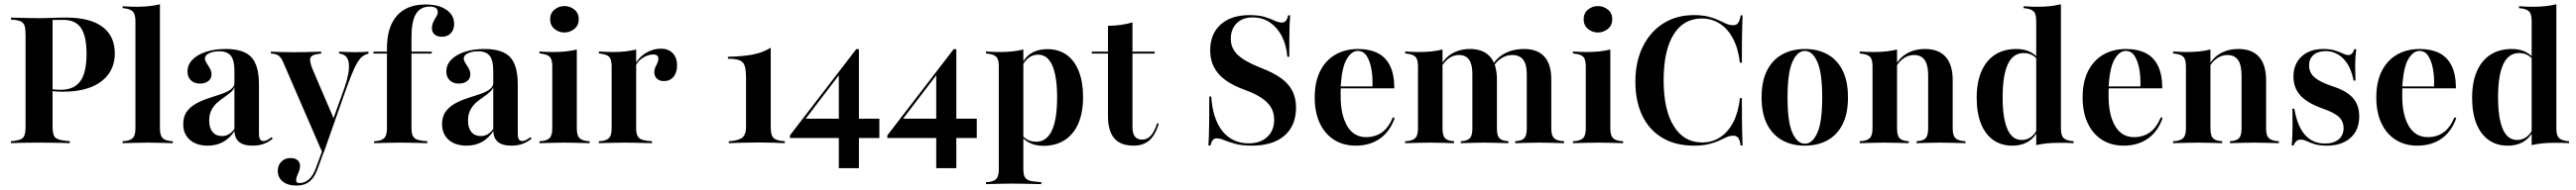

<svg xmlns="http://www.w3.org/2000/svg" viewBox="-20 -651 11688 864"><path d="M96 -201.6V-492.7Q96 -518.5 91.9 -532.3Q87.9 -546 77.4 -552Q66.9 -558.1 46 -560.5L29.8 -562.1V-571Q42.7 -571 62.5 -570.2Q82.3 -569.4 107.3 -569Q132.3 -568.5 159.7 -568.5Q191.9 -568.5 218.1 -569.8Q244.4 -571 259.7 -571H281.5Q388.7 -571 444.8 -529Q500.8 -487.1 500.8 -408.1Q500.8 -354 472.6 -314.5Q444.4 -275 391.5 -254.4Q338.7 -233.9 264.5 -233.9Q247.6 -233.9 233.1 -235.1Q218.5 -236.3 205.6 -238.3Q192.7 -240.3 181.5 -243.5V-252.4Q197.6 -247.6 215.3 -245.2Q233.1 -242.7 254.8 -242.7Q316.1 -242.7 344.4 -281.9Q372.6 -321 372.6 -405.6Q372.6 -486.3 347.6 -523.4Q322.6 -560.5 268.5 -560.5H218.5V-201.6ZM146 -2.4Q121.8 -2.4 99.6 -2Q77.4 -1.6 59.7 -1.2Q41.9 -0.8 29.8 0V-8.9L45.2 -10.5Q66.9 -13.7 77.4 -19.4Q87.9 -25 91.9 -38.7Q96 -52.4 96 -78.2V-201.6H218.5V-78.2Q218.5 -40.3 228.6 -27.8Q238.7 -15.3 273.4 -11.3L296.8 -8.9V0Q283.1 -0.8 262.9 -1.2Q242.7 -1.6 218.1 -2Q193.5 -2.4 166.1 -2.4H157.3Z M650 -2.4Q623.4 -2.4 597.6 -1.6Q571.8 -0.8 536.3 0V-8.9L548.4 -9.7Q574.2 -12.9 584.3 -25.4Q594.4 -37.9 594.4 -67.7V-208.1H705.6V-67.7Q705.6 -37.9 715.7 -25.4Q725.8 -12.9 751.6 -9.7L763.7 -8.9V0Q729 -0.8 703.2 -1.6Q677.4 -2.4 650 -2.4ZM594.4 -208.1V-554.8Q594.4 -584.7 584.3 -596.8Q574.2 -608.9 546.8 -612.9L536.3 -613.7V-622.6Q557.3 -621 572.6 -620.6Q587.9 -620.2 602.4 -620.2Q630.6 -620.2 656.5 -623Q682.3 -625.8 705.6 -631.5V-622.6V-208.1Z M1043.5 -208.1V-329.8Q1043.5 -376.6 1027.4 -397.2Q1011.3 -417.7 975 -417.7Q946.8 -417.7 928.2 -408.5Q909.7 -399.2 909.7 -385.5Q909.7 -375.8 917.3 -364.1Q925 -352.4 932.3 -339.9Q939.5 -327.4 939.5 -312.1Q939.5 -293.5 925 -282.3Q910.5 -271 887.1 -271Q861.3 -271 846 -285.9Q830.6 -300.8 830.6 -325.8Q830.6 -356.5 852.8 -379.4Q875 -402.4 914.1 -415.3Q953.2 -428.2 1004 -428.2Q1085.5 -428.2 1120.2 -391.1Q1154.8 -354 1154.8 -266.9V-208.1ZM922.6 11.3Q871 11.3 841.1 -15.3Q811.3 -41.9 811.3 -86.3Q811.3 -121.8 828.2 -144.4Q845.2 -166.9 871.4 -181Q897.6 -195.2 927.4 -204.8Q957.3 -214.5 983.9 -223.4Q1010.5 -232.3 1027.4 -244.8Q1044.4 -257.3 1044.4 -277.4L1045.2 -260.5Q1041.9 -245.2 1029 -233.5Q1016.1 -221.8 999.6 -210.5Q983.1 -199.2 966.9 -185.5Q950.8 -171.8 939.9 -151.6Q929 -131.5 929 -102.4Q929 -69.4 944.4 -50.8Q959.7 -32.3 987.1 -32.3Q1004.8 -32.3 1019.8 -41.5Q1034.7 -50.8 1046.8 -69.4V-59.7Q1025 -24.2 994 -6.5Q962.9 11.3 922.6 11.3ZM1154.8 -44.4Q1154.8 -25.8 1159.7 -17.7Q1164.5 -9.7 1175 -9.7Q1184.7 -9.7 1194.4 -15.3Q1204 -21 1212.9 -27.4L1216.9 -20.2Q1199.2 -5.6 1177.4 2.8Q1155.6 11.3 1125.8 11.3Q1083.9 11.3 1063.7 -6.5Q1043.5 -24.2 1043.5 -59.7V-208.1H1154.8Z M1442.7 43.5 1267.7 -361.3Q1261.3 -377.4 1254.8 -386.7Q1248.4 -396 1240.3 -400.4Q1232.3 -404.8 1220.2 -406.5L1208.9 -407.3V-416.1Q1227.4 -415.3 1252.4 -414.5Q1277.4 -413.7 1305.6 -413.7H1304H1311.3Q1338.7 -413.7 1362.9 -414.1Q1387.1 -414.5 1405.6 -415.3Q1424.2 -416.1 1437.1 -416.1V-407.3L1423.4 -405.6Q1395.2 -402.4 1388.7 -389.1Q1382.3 -375.8 1397.6 -337.1L1496 -107.3L1487.9 -99.2L1539.5 -242.7Q1558.1 -295.2 1562.1 -330.2Q1566.1 -365.3 1556.5 -384.3Q1546.8 -403.2 1524.2 -406.5L1518.5 -407.3V-416.1Q1539.5 -415.3 1557.3 -414.5Q1575 -413.7 1591.1 -413.7Q1609.7 -413.7 1623.8 -414.5Q1637.9 -415.3 1651.6 -416.1V-407.3L1644.4 -404.8Q1628.2 -400 1614.9 -385.5Q1601.6 -371 1587.1 -339.5Q1572.6 -308.1 1551.6 -250L1448.4 43.5ZM1324.2 192.7Q1285.5 192.7 1262.9 174.6Q1240.3 156.5 1240.3 126.6Q1240.3 100 1256.5 83.9Q1272.6 67.7 1298.4 67.7Q1318.5 67.7 1329.8 77.4Q1341.1 87.1 1341.1 103.2Q1341.1 116.1 1336.7 127.4Q1332.3 138.7 1327.8 148.8Q1323.4 158.9 1323.4 168.5Q1323.4 181.5 1338.7 181.5Q1362.1 181.5 1381 164.9Q1400 148.4 1412.9 113.7L1446 23.4L1454 26.6L1421.8 114.5Q1412.1 141.9 1398.8 159.3Q1385.5 176.6 1367.3 184.7Q1349.2 192.7 1324.2 192.7Z M1674.2 -407.3V-416.1H1938.7V-407.3ZM1791.1 -2.4Q1764.5 -2.4 1738.7 -1.6Q1712.9 -0.8 1677.4 0V-8.9L1689.5 -9.7Q1715.3 -12.9 1725.4 -25.4Q1735.5 -37.9 1735.5 -67.7V-208.1H1846.8V-67.7Q1846.8 -47.6 1851.6 -35.9Q1856.5 -24.2 1867.3 -18.5Q1878.2 -12.9 1898.4 -10.5L1918.5 -8.9V0Q1893.5 -0.8 1871.8 -1.2Q1850 -1.6 1830.6 -2Q1811.3 -2.4 1791.1 -2.4ZM1735.5 -208.1V-430.6Q1735.5 -528.2 1780.6 -579.4Q1825.8 -630.6 1910.5 -630.6Q1970.2 -630.6 2005.2 -606.5Q2040.3 -582.3 2040.3 -541.9Q2040.3 -516.1 2025.4 -500Q2010.5 -483.9 1983.9 -483.9Q1963.7 -483.9 1951.6 -494.4Q1939.5 -504.8 1939.5 -522.6Q1939.5 -537.9 1946 -551.2Q1952.4 -564.5 1959.3 -575.4Q1966.1 -586.3 1966.1 -596Q1966.1 -621 1929.8 -621Q1887.1 -621 1866.9 -587.5Q1846.8 -554 1846.8 -483.1V-208.1Z M2217.7 -208.1V-329.8Q2217.7 -376.6 2201.6 -397.2Q2185.5 -417.7 2149.2 -417.7Q2121 -417.7 2102.4 -408.5Q2083.9 -399.2 2083.9 -385.5Q2083.9 -375.8 2091.5 -364.1Q2099.2 -352.4 2106.5 -339.9Q2113.7 -327.4 2113.7 -312.1Q2113.7 -293.5 2099.2 -282.3Q2084.7 -271 2061.3 -271Q2035.5 -271 2020.2 -285.9Q2004.8 -300.8 2004.8 -325.8Q2004.8 -356.5 2027 -379.4Q2049.2 -402.4 2088.3 -415.3Q2127.4 -428.2 2178.2 -428.2Q2259.7 -428.2 2294.4 -391.1Q2329 -354 2329 -266.9V-208.1ZM2096.8 11.3Q2045.2 11.3 2015.3 -15.3Q1985.5 -41.9 1985.5 -86.3Q1985.5 -121.8 2002.4 -144.4Q2019.4 -166.9 2045.6 -181Q2071.8 -195.2 2101.6 -204.8Q2131.5 -214.5 2158.1 -223.4Q2184.7 -232.3 2201.6 -244.8Q2218.5 -257.3 2218.5 -277.4L2219.4 -260.5Q2216.1 -245.2 2203.2 -233.5Q2190.3 -221.8 2173.8 -210.5Q2157.3 -199.2 2141.1 -185.5Q2125 -171.8 2114.1 -151.6Q2103.2 -131.5 2103.2 -102.4Q2103.2 -69.4 2118.5 -50.8Q2133.9 -32.3 2161.3 -32.3Q2179 -32.3 2194 -41.5Q2208.9 -50.8 2221 -69.4V-59.7Q2199.2 -24.2 2168.1 -6.5Q2137.1 11.3 2096.8 11.3ZM2329 -44.4Q2329 -25.8 2333.9 -17.7Q2338.7 -9.7 2349.2 -9.7Q2358.9 -9.7 2368.5 -15.3Q2378.2 -21 2387.1 -27.4L2391.1 -20.2Q2373.4 -5.6 2351.6 2.8Q2329.8 11.3 2300 11.3Q2258.1 11.3 2237.9 -6.5Q2217.7 -24.2 2217.7 -59.7V-208.1H2329Z M2485.5 -208.1V-349.2Q2485.5 -379 2475.4 -391.1Q2465.3 -403.2 2437.9 -406.5L2427.4 -408.1V-416.9Q2448.4 -415.3 2463.7 -414.9Q2479 -414.5 2493.5 -414.5Q2521.8 -414.5 2547.6 -417.3Q2573.4 -420.2 2596.8 -425.8V-416.9V-208.1ZM2541.1 -2.4Q2514.5 -2.4 2488.7 -1.6Q2462.9 -0.8 2427.4 0V-8.9L2439.5 -9.7Q2465.3 -12.9 2475.4 -25.4Q2485.5 -37.9 2485.5 -67.7V-208.1H2596.8V-67.7Q2596.8 -37.9 2606.9 -25.4Q2616.9 -12.9 2642.7 -9.7L2654.8 -8.9V0Q2620.2 -0.8 2594.4 -1.6Q2568.5 -2.4 2541.1 -2.4ZM2540.3 -503.2Q2515.3 -503.2 2495.6 -519.4Q2475.8 -535.5 2475.8 -563.7Q2475.8 -591.1 2495.6 -607.3Q2515.3 -623.4 2540.3 -623.4Q2566.1 -623.4 2585.9 -607.3Q2605.6 -591.1 2605.6 -563.7Q2605.6 -535.5 2585.5 -519.4Q2565.3 -503.2 2540.3 -503.2Z M2810.5 -2.4Q2783.9 -2.4 2758.1 -1.6Q2732.3 -0.8 2696.8 0V-8.9L2708.9 -9.7Q2734.7 -12.9 2744.8 -25.4Q2754.8 -37.9 2754.8 -67.7V-208.1H2866.1V-67.7Q2866.1 -47.6 2871 -35.9Q2875.8 -24.2 2886.7 -18.5Q2897.6 -12.9 2917.7 -10.5L2937.9 -8.9V0Q2912.1 -0.8 2890.7 -1.2Q2869.4 -1.6 2850.4 -2Q2831.5 -2.4 2810.5 -2.4ZM2754.8 -208.1V-349.2Q2754.8 -379 2744.8 -391.1Q2734.7 -403.2 2707.3 -406.5L2696.8 -408.1V-416.9Q2717.7 -415.3 2733.1 -414.9Q2748.4 -414.5 2762.9 -414.5Q2791.1 -414.5 2816.9 -417.3Q2842.7 -420.2 2866.1 -425.8V-416.9V-208.1ZM2991.9 -282.3Q2971.8 -282.3 2960.1 -293.5Q2948.4 -304.8 2948.4 -322.6Q2948.4 -334.7 2952.8 -344.8Q2957.3 -354.8 2962.1 -364.1Q2966.9 -373.4 2966.9 -383.9Q2966.9 -403.2 2943.5 -403.2Q2929 -403.2 2913.7 -397.2Q2898.4 -391.1 2885.5 -380.2Q2872.6 -369.4 2865.3 -354.8L2864.5 -364.5Q2882.3 -394.4 2913.7 -412.1Q2945.2 -429.8 2977.4 -429.8Q3012.1 -429.8 3031.9 -409.3Q3051.6 -388.7 3051.6 -353.2Q3051.6 -321 3035.5 -301.6Q3019.4 -282.3 2991.9 -282.3Z M3286.3 0V-8.9Q3324.2 -10.5 3344.4 -23Q3364.5 -35.5 3364.5 -74.2V-296Q3364.5 -335.5 3357.7 -353.6Q3350.8 -371.8 3332.7 -377.8Q3314.5 -383.9 3282.3 -383.9V-392.7Q3351.6 -394.4 3396.4 -403.2Q3441.1 -412.1 3476.6 -433.9V-70.2Q3476.6 -34.7 3490.7 -22.6Q3504.8 -10.5 3540.3 -8.9V0Q3523.4 -0.8 3491.1 -2Q3458.9 -3.2 3424.2 -3.2Q3383.9 -3.2 3345.6 -2Q3307.3 -0.8 3286.3 0Z M3563.7 -23.4V-35.5L3864.5 -427.4L3868.5 -417.7L3631.5 -106.5L3629.8 -111.3H3969.4V-23.4ZM3785.5 113.7V-316.1L3864.5 -427.4H3876.6V113.7Z M4005.6 -23.4V-35.5L4306.5 -427.4L4310.5 -417.7L4073.4 -106.5L4071.8 -111.3H4411.3V-23.4ZM4227.4 113.7V-316.1L4306.5 -427.4H4318.5V113.7Z M4566.9 183.9Q4540.3 183.9 4514.5 184.7Q4488.7 185.5 4453.2 186.3V177.4L4465.3 176.6Q4491.1 173.4 4501.2 160.9Q4511.3 148.4 4511.3 118.5V-208.1H4622.6V118.5Q4622.6 138.7 4627.4 150.4Q4632.3 162.1 4644.4 167.7Q4656.5 173.4 4677.4 175L4704 177.4V186.3Q4676.6 185.5 4653.6 185.1Q4630.6 184.7 4609.7 184.3Q4588.7 183.9 4566.9 183.9ZM4732.3 -427.4Q4783.1 -427.4 4819 -401.6Q4854.8 -375.8 4874.2 -327Q4893.5 -278.2 4893.5 -209.7Q4893.5 -139.5 4872.2 -89.9Q4850.8 -40.3 4810.5 -14.1Q4770.2 12.1 4713.7 12.1Q4674.2 12.1 4647.6 -3.2Q4621 -18.5 4611.3 -36.3L4613.7 -42.7Q4621 -28.2 4638.7 -17.3Q4656.5 -6.5 4680.6 -6.5Q4728.2 -6.5 4752 -57.3Q4775.8 -108.1 4775.8 -208.1Q4775.8 -302.4 4754.4 -352.4Q4733.1 -402.4 4689.5 -402.4Q4664.5 -402.4 4645.2 -387.1Q4625.8 -371.8 4613.7 -341.9L4611.3 -347.6Q4624.2 -385.5 4654.8 -406.5Q4685.5 -427.4 4732.3 -427.4ZM4511.3 -208.1V-349.2Q4511.3 -379 4501.2 -391.1Q4491.1 -403.2 4463.7 -406.5L4453.2 -408.1V-416.9Q4474.2 -415.3 4489.5 -414.9Q4504.8 -414.5 4519.4 -414.5Q4547.6 -414.5 4573.4 -417.3Q4599.2 -420.2 4622.6 -425.8V-416.9V-208.1Z M5122.6 11.3Q5063.7 11.3 5035.1 -22.2Q5006.5 -55.6 5006.5 -123.4V-208.1H5117.7V-71.8Q5117.7 -44.4 5128.6 -30.2Q5139.5 -16.1 5162.1 -16.1Q5185.5 -16.1 5202 -35.5Q5218.5 -54.8 5229.8 -91.1L5237.1 -87.9Q5221 -36.3 5194 -12.5Q5166.9 11.3 5122.6 11.3ZM5006.5 -208.1V-533.9Q5038.7 -533.9 5066.1 -537.9Q5093.5 -541.9 5117.7 -549.2V-208.1ZM4933.1 -407.3V-416.1H5218.5V-407.3Z M5659.7 11.3Q5613.7 11.3 5583.5 2.8Q5553.2 -5.6 5533.9 -13.7Q5514.5 -21.8 5500 -21.8Q5488.7 -21.8 5481.9 -13.7Q5475 -5.6 5471.8 10.5H5462.1Q5463.7 -9.7 5464.5 -36.7Q5465.3 -63.7 5465.7 -106Q5466.1 -148.4 5466.1 -212.1H5475Q5481.5 -110.5 5525.8 -54.8Q5570.2 0.8 5645.2 0.8Q5697.6 0.8 5729 -28.2Q5760.5 -57.3 5760.5 -106.5Q5760.5 -137.1 5746.8 -161.3Q5733.1 -185.5 5704 -205.2Q5675 -225 5628.2 -241.9Q5574.2 -261.3 5539.1 -287.1Q5504 -312.9 5487.1 -346.4Q5470.2 -379.8 5470.2 -421.8Q5470.2 -496.8 5517.7 -539.5Q5565.3 -582.3 5648.4 -582.3Q5691.1 -582.3 5718.1 -573.8Q5745.2 -565.3 5762.9 -556.9Q5780.6 -548.4 5795.2 -548.4Q5807.3 -548.4 5813.7 -556.5Q5820.2 -564.5 5824.2 -581.5H5833.1Q5831.5 -562.9 5830.6 -540.3Q5829.8 -517.7 5829.4 -483.1Q5829 -448.4 5829 -392.7H5820.2Q5816.1 -446.8 5795.2 -486.7Q5774.2 -526.6 5740.7 -549.2Q5707.3 -571.8 5663.7 -571.8Q5616.9 -571.8 5590.3 -545.2Q5563.7 -518.5 5563.7 -474.2Q5563.7 -446 5577.4 -423.4Q5591.1 -400.8 5621 -381.5Q5650.8 -362.1 5701.6 -341.9Q5758.1 -320.2 5792.7 -294.8Q5827.4 -269.4 5843.5 -236.7Q5859.7 -204 5859.7 -162.1Q5859.7 -79.8 5807.3 -34.3Q5754.8 11.3 5659.7 11.3Z M6130.6 11.3Q6074.2 11.3 6032.3 -15.3Q5990.3 -41.9 5967.3 -91.1Q5944.4 -140.3 5944.4 -208.1Q5944.4 -279 5969.4 -328.2Q5994.4 -377.4 6038.7 -402.8Q6083.1 -428.2 6141.1 -428.2Q6192.7 -428.2 6229.4 -410.1Q6266.1 -391.9 6285.9 -352.4Q6305.6 -312.9 6305.6 -249.2H6024.2L6023.4 -258.1H6206.5Q6208.1 -302.4 6201.2 -338.7Q6194.4 -375 6179.8 -397.2Q6165.3 -419.4 6139.5 -419.4Q6112.1 -419.4 6089.9 -382.7Q6067.7 -346 6062.1 -256.5L6062.9 -254.8Q6062.1 -245.2 6062.1 -234.7Q6062.1 -224.2 6062.1 -213.7Q6062.1 -128.2 6091.9 -77.8Q6121.8 -27.4 6177.4 -27.4Q6219.4 -27.4 6249.6 -49.2Q6279.8 -71 6299.2 -117.7L6307.3 -114.5Q6286.3 -53.2 6240.7 -21Q6195.2 11.3 6130.6 11.3Z M6468.5 -2.4Q6441.9 -2.4 6416.1 -1.6Q6390.3 -0.8 6354.8 0V-8.9L6366.9 -9.7Q6392.7 -12.9 6402.8 -25.4Q6412.9 -37.9 6412.9 -67.7V-208.1H6524.2V-67.7Q6524.2 -37.1 6533.9 -24.6Q6543.5 -12.1 6568.5 -9.7L6576.6 -8.9V0Q6542.7 -0.8 6518.5 -1.6Q6494.4 -2.4 6468.5 -2.4ZM6412.9 -208.1V-349.2Q6412.9 -379 6402.8 -391.1Q6392.7 -403.2 6365.3 -406.5L6354.8 -408.1V-416.9Q6375.8 -415.3 6391.1 -414.9Q6406.5 -414.5 6421 -414.5Q6449.2 -414.5 6475 -417.3Q6500.8 -420.2 6524.2 -425.8V-416.9V-208.1ZM6659.7 -208.1V-314.5Q6659.7 -358.1 6644.8 -379.4Q6629.8 -400.8 6599.2 -400.8Q6567.7 -400.8 6542.7 -377.4Q6517.7 -354 6499.2 -306.5L6496.8 -309.7Q6517.7 -371.8 6556 -400Q6594.4 -428.2 6649.2 -428.2Q6708.9 -428.2 6739.9 -393.1Q6771 -358.1 6771 -290.3V-208.1ZM6715.3 -2.4Q6690.3 -2.4 6665.7 -1.6Q6641.1 -0.8 6607.3 0V-8.9L6616.1 -9.7Q6640.3 -12.1 6650 -24.6Q6659.7 -37.1 6659.7 -67.7V-208.1H6771V-67.7Q6771 -37.1 6780.6 -24.6Q6790.3 -12.1 6815.3 -9.7L6823.4 -8.9V0Q6789.5 -0.8 6765.3 -1.6Q6741.1 -2.4 6715.3 -2.4ZM6906.5 -208.1V-313.7Q6906.5 -358.1 6890.3 -379.4Q6874.2 -400.8 6839.5 -400.8Q6808.9 -400.8 6782.7 -380.2Q6756.5 -359.7 6736.3 -312.1L6733.1 -318.5Q6754 -375 6795.6 -401.6Q6837.1 -428.2 6894.4 -428.2Q6955.6 -428.2 6986.7 -393.1Q7017.7 -358.1 7017.7 -290.3V-208.1ZM6962.1 -2.4Q6937.1 -2.4 6912.5 -1.6Q6887.9 -0.8 6854 0V-8.9L6862.1 -9.7Q6887.1 -12.1 6896.8 -24.6Q6906.5 -37.1 6906.5 -67.7V-208.1H7017.7V-67.7Q7017.7 -37.9 7027.8 -25.4Q7037.9 -12.9 7063.7 -9.7L7075.8 -8.9V0Q7040.3 -0.8 7014.5 -1.6Q6988.7 -2.4 6962.1 -2.4Z M7174.2 -208.1V-349.2Q7174.2 -379 7164.1 -391.1Q7154 -403.2 7126.6 -406.5L7116.1 -408.1V-416.9Q7137.1 -415.3 7152.4 -414.9Q7167.7 -414.5 7182.3 -414.5Q7210.5 -414.5 7236.3 -417.3Q7262.1 -420.2 7285.5 -425.8V-416.9V-208.1ZM7229.8 -2.4Q7203.2 -2.4 7177.4 -1.6Q7151.6 -0.8 7116.1 0V-8.9L7128.2 -9.7Q7154 -12.9 7164.1 -25.4Q7174.2 -37.9 7174.2 -67.7V-208.1H7285.5V-67.7Q7285.5 -37.9 7295.6 -25.4Q7305.6 -12.9 7331.5 -9.7L7343.5 -8.9V0Q7308.9 -0.8 7283.1 -1.6Q7257.3 -2.4 7229.8 -2.4ZM7229 -503.2Q7204 -503.2 7184.3 -519.4Q7164.5 -535.5 7164.5 -563.7Q7164.5 -591.1 7184.3 -607.3Q7204 -623.4 7229 -623.4Q7254.8 -623.4 7274.6 -607.3Q7294.4 -591.1 7294.4 -563.7Q7294.4 -535.5 7274.2 -519.4Q7254 -503.2 7229 -503.2Z M7665.3 11.3Q7580.6 11.3 7521 -24.6Q7461.3 -60.5 7430.2 -125.8Q7399.2 -191.1 7399.2 -279.8Q7399.2 -370.2 7432.7 -438.3Q7466.1 -506.5 7525.8 -544.4Q7585.5 -582.3 7664.5 -582.3Q7703.2 -582.3 7730.2 -575.4Q7757.3 -568.5 7776.6 -559.3Q7796 -550 7811.3 -543.1Q7826.6 -536.3 7843.5 -536.3Q7857.3 -536.3 7865.3 -546.8Q7873.4 -557.3 7876.6 -581.5H7885.5Q7884.7 -559.7 7883.9 -532.7Q7883.1 -505.6 7882.7 -466.1Q7882.3 -426.6 7882.3 -366.1H7873.4Q7866.1 -429.8 7842.3 -475Q7818.5 -520.2 7782.3 -543.5Q7746 -566.9 7700.8 -566.9Q7617.7 -566.9 7572.6 -494Q7527.4 -421 7527.4 -286.3Q7527.4 -151.6 7573.4 -77.4Q7619.4 -3.2 7702.4 -3.2Q7748.4 -3.2 7784.7 -27.4Q7821 -51.6 7844 -96.8Q7866.9 -141.9 7873.4 -204.8H7882.3Q7882.3 -146.8 7882.7 -106.9Q7883.1 -66.9 7883.9 -39.5Q7884.7 -12.1 7885.5 10.5H7876.6Q7873.4 -14.5 7865.7 -24.2Q7858.1 -33.9 7843.5 -33.9Q7827.4 -33.9 7812.5 -27Q7797.6 -20.2 7778.6 -11.3Q7759.7 -2.4 7732.3 4.4Q7704.8 11.3 7665.3 11.3Z M8167.7 11.3Q8110.5 11.3 8066.5 -12.5Q8022.6 -36.3 7997.2 -84.7Q7971.8 -133.1 7971.8 -208.1Q7971.8 -283.1 7997.2 -331.9Q8022.6 -380.6 8066.9 -404.4Q8111.3 -428.2 8168.5 -428.2Q8225.8 -428.2 8269.8 -404.4Q8313.7 -380.6 8338.7 -331.9Q8363.7 -283.1 8363.7 -208.1Q8363.7 -133.1 8338.7 -84.7Q8313.7 -36.3 8269.8 -12.5Q8225.8 11.3 8167.7 11.3ZM8168.5 2.4Q8202.4 2.4 8224.6 -46.8Q8246.8 -96 8246.8 -208.1Q8246.8 -320.2 8224.6 -369.8Q8202.4 -419.4 8168.5 -419.4Q8133.9 -419.4 8111.7 -369.8Q8089.5 -320.2 8089.5 -208.1Q8089.5 -96 8111.7 -46.8Q8133.9 2.4 8168.5 2.4Z M8530.6 -2.4Q8504 -2.4 8478.2 -1.6Q8452.4 -0.8 8416.9 0V-8.9L8429 -9.7Q8454.8 -12.9 8464.9 -25.4Q8475 -37.9 8475 -67.7V-208.1H8586.3V-67.7Q8586.3 -37.1 8596 -24.6Q8605.6 -12.1 8630.6 -9.7L8639.5 -8.9V0Q8605.6 -0.8 8581 -1.6Q8556.5 -2.4 8530.6 -2.4ZM8475 -208.1V-349.2Q8475 -379 8464.9 -391.1Q8454.8 -403.2 8427.4 -406.5L8416.9 -408.1V-416.9Q8437.9 -415.3 8453.2 -414.9Q8468.5 -414.5 8483.1 -414.5Q8511.3 -414.5 8537.1 -417.3Q8562.9 -420.2 8586.3 -425.8V-416.9V-208.1ZM8727.4 -208.1V-308.9Q8727.4 -354.8 8711.7 -377.8Q8696 -400.8 8663.7 -400.8Q8632.3 -400.8 8606.5 -378.2Q8580.6 -355.6 8562.1 -307.3L8559.7 -310.5Q8580.6 -372.6 8619.4 -400.4Q8658.1 -428.2 8713.7 -428.2Q8775 -428.2 8806.9 -392.3Q8838.7 -356.5 8838.7 -287.1V-208.1ZM8783.1 -2.4Q8758.1 -2.4 8733.5 -1.6Q8708.9 -0.8 8675 0V-8.9L8683.1 -9.7Q8708.1 -12.1 8717.7 -24.6Q8727.4 -37.1 8727.4 -67.7V-208.1H8838.7V-67.7Q8838.7 -37.9 8848.8 -25.4Q8858.9 -12.9 8884.7 -9.7L8896.8 -8.9V0Q8861.3 -0.8 8835.5 -1.6Q8809.7 -2.4 8783.1 -2.4Z M9108.9 11.3Q9058.9 11.3 9022.6 -14.5Q8986.3 -40.3 8966.9 -89.1Q8947.6 -137.9 8947.6 -206.5Q8947.6 -276.6 8969 -326.2Q8990.3 -375.8 9030.6 -402Q9071 -428.2 9127.4 -428.2Q9166.9 -428.2 9193.5 -413.3Q9220.2 -398.4 9229.8 -379.8L9227.4 -373.4Q9220.2 -387.9 9202.4 -398.8Q9184.7 -409.7 9160.5 -409.7Q9112.9 -409.7 9089.1 -359.3Q9065.3 -308.9 9065.3 -208.1Q9065.3 -114.5 9086.7 -64.5Q9108.1 -14.5 9151.6 -14.5Q9176.6 -14.5 9196 -29.4Q9215.3 -44.4 9227.4 -74.2L9229.8 -68.5Q9216.9 -31.5 9185.9 -10.1Q9154.8 11.3 9108.9 11.3ZM9217.7 0V-208.1H9329.8V-67.7Q9329.8 -37.9 9339.5 -25.8Q9349.2 -13.7 9377.4 -9.7L9387.1 -8.9V0Q9366.1 -1.6 9351.6 -1.6Q9337.1 -1.6 9321.8 -1.6Q9292.7 -1.6 9267.3 0.8Q9241.9 3.2 9217.7 8.9ZM9217.7 -208.1V-554.8Q9217.7 -584.7 9208.1 -596.8Q9198.4 -608.9 9171 -612.9L9160.5 -613.7V-622.6Q9181.5 -621 9196.4 -620.6Q9211.3 -620.2 9225.8 -620.2Q9254.8 -620.2 9280.2 -623Q9305.6 -625.8 9329.8 -631.5V-622.6V-208.1Z M9614.5 11.3Q9558.1 11.3 9516.1 -15.3Q9474.2 -41.9 9451.2 -91.1Q9428.2 -140.3 9428.2 -208.1Q9428.2 -279 9453.2 -328.2Q9478.2 -377.4 9522.6 -402.8Q9566.9 -428.2 9625 -428.2Q9676.6 -428.2 9713.3 -410.1Q9750 -391.9 9769.8 -352.4Q9789.5 -312.9 9789.5 -249.2H9508.1L9507.3 -258.1H9690.3Q9691.9 -302.4 9685.1 -338.7Q9678.2 -375 9663.7 -397.2Q9649.2 -419.4 9623.4 -419.4Q9596 -419.4 9573.8 -382.7Q9551.6 -346 9546 -256.5L9546.8 -254.8Q9546 -245.2 9546 -234.7Q9546 -224.2 9546 -213.7Q9546 -128.2 9575.8 -77.8Q9605.6 -27.4 9661.3 -27.4Q9703.2 -27.4 9733.5 -49.2Q9763.7 -71 9783.1 -117.7L9791.1 -114.5Q9770.2 -53.2 9724.6 -21Q9679 11.3 9614.5 11.3Z M9952.4 -2.4Q9925.8 -2.4 9900 -1.6Q9874.2 -0.8 9838.7 0V-8.9L9850.8 -9.7Q9876.6 -12.9 9886.7 -25.4Q9896.8 -37.9 9896.8 -67.7V-208.1H10008.1V-67.7Q10008.1 -37.1 10017.7 -24.6Q10027.4 -12.1 10052.4 -9.7L10061.3 -8.9V0Q10027.4 -0.8 10002.8 -1.6Q9978.2 -2.4 9952.4 -2.4ZM9896.8 -208.1V-349.2Q9896.8 -379 9886.7 -391.1Q9876.6 -403.2 9849.2 -406.5L9838.7 -408.1V-416.9Q9859.7 -415.3 9875 -414.9Q9890.3 -414.5 9904.8 -414.5Q9933.1 -414.5 9958.9 -417.3Q9984.7 -420.2 10008.1 -425.8V-416.9V-208.1ZM10149.2 -208.1V-308.9Q10149.2 -354.8 10133.5 -377.8Q10117.7 -400.8 10085.5 -400.8Q10054 -400.8 10028.2 -378.2Q10002.4 -355.6 9983.9 -307.3L9981.5 -310.5Q10002.4 -372.6 10041.1 -400.4Q10079.8 -428.2 10135.5 -428.2Q10196.8 -428.2 10228.6 -392.3Q10260.5 -356.5 10260.5 -287.1V-208.1ZM10204.8 -2.4Q10179.8 -2.4 10155.2 -1.6Q10130.6 -0.8 10096.8 0V-8.9L10104.8 -9.7Q10129.8 -12.1 10139.5 -24.6Q10149.2 -37.1 10149.2 -67.7V-208.1H10260.5V-67.7Q10260.5 -37.9 10270.6 -25.4Q10280.6 -12.9 10306.5 -9.7L10318.5 -8.9V0Q10283.1 -0.8 10257.3 -1.6Q10231.5 -2.4 10204.8 -2.4Z M10535.5 11.3Q10501.6 11.3 10480.2 4.4Q10458.9 -2.4 10444.8 -9.3Q10430.6 -16.1 10417.7 -16.1Q10395.2 -16.1 10385.5 10.5H10376.6Q10379 -14.5 10379.8 -39.9Q10380.6 -65.3 10380.6 -94Q10380.6 -122.6 10379.8 -156.5H10388.7Q10402.4 -76.6 10437.1 -37.5Q10471.8 1.6 10527.4 1.6Q10566.9 1.6 10589.5 -16.9Q10612.1 -35.5 10612.1 -68.5Q10612.1 -99.2 10590.7 -119.4Q10569.4 -139.5 10515.3 -158.1Q10447.6 -182.3 10416.1 -216.9Q10384.7 -251.6 10384.7 -302.4Q10384.7 -359.7 10421.4 -394Q10458.1 -428.2 10520.2 -428.2Q10550.8 -428.2 10571.8 -421.8Q10592.7 -415.3 10607.7 -408.1Q10622.6 -400.8 10633.9 -400.8Q10643.5 -400.8 10650 -407.3Q10656.5 -413.7 10660.5 -427.4H10669.4Q10666.9 -406.5 10665.7 -386.3Q10664.5 -366.1 10664.9 -341.9Q10665.3 -317.7 10666.1 -284.7H10657.3Q10645.2 -349.2 10611.3 -383.9Q10577.4 -418.5 10530.6 -418.5Q10496 -418.5 10475.8 -401.2Q10455.6 -383.9 10455.6 -353.2Q10455.6 -321 10479.8 -299.6Q10504 -278.2 10561.3 -258.9Q10625 -238.7 10654 -206Q10683.1 -173.4 10683.1 -121.8Q10683.1 -59.7 10643.5 -24.2Q10604 11.3 10535.5 11.3Z M10946.8 11.3Q10890.3 11.3 10848.4 -15.3Q10806.5 -41.9 10783.5 -91.1Q10760.5 -140.3 10760.5 -208.1Q10760.5 -279 10785.5 -328.2Q10810.5 -377.4 10854.8 -402.8Q10899.2 -428.2 10957.3 -428.2Q11008.9 -428.2 11045.6 -410.1Q11082.3 -391.9 11102 -352.4Q11121.8 -312.9 11121.8 -249.2H10840.3L10839.5 -258.1H11022.6Q11024.2 -302.4 11017.3 -338.7Q11010.5 -375 10996 -397.2Q10981.5 -419.4 10955.6 -419.4Q10928.2 -419.4 10906 -382.7Q10883.9 -346 10878.2 -256.5L10879 -254.8Q10878.2 -245.2 10878.2 -234.7Q10878.2 -224.2 10878.2 -213.7Q10878.2 -128.2 10908.1 -77.8Q10937.9 -27.4 10993.5 -27.4Q11035.5 -27.4 11065.7 -49.2Q11096 -71 11115.3 -117.7L11123.4 -114.5Q11102.4 -53.2 11056.9 -21Q11011.3 11.3 10946.8 11.3Z M11356.5 11.3Q11306.5 11.3 11270.2 -14.5Q11233.9 -40.3 11214.5 -89.1Q11195.2 -137.9 11195.2 -206.5Q11195.2 -276.6 11216.5 -326.2Q11237.9 -375.8 11278.2 -402Q11318.5 -428.2 11375 -428.2Q11414.5 -428.2 11441.1 -413.3Q11467.7 -398.4 11477.4 -379.8L11475 -373.4Q11467.7 -387.9 11450 -398.8Q11432.3 -409.7 11408.1 -409.7Q11360.5 -409.7 11336.7 -359.3Q11312.9 -308.9 11312.9 -208.1Q11312.9 -114.5 11334.3 -64.5Q11355.6 -14.5 11399.2 -14.5Q11424.2 -14.5 11443.5 -29.4Q11462.9 -44.4 11475 -74.2L11477.4 -68.5Q11464.5 -31.5 11433.5 -10.1Q11402.4 11.3 11356.5 11.3ZM11465.3 0V-208.1H11577.4V-67.7Q11577.4 -37.9 11587.1 -25.8Q11596.8 -13.7 11625 -9.7L11634.7 -8.9V0Q11613.7 -1.6 11599.2 -1.6Q11584.7 -1.6 11569.4 -1.6Q11540.3 -1.6 11514.9 0.8Q11489.5 3.2 11465.3 8.9ZM11465.3 -208.1V-554.8Q11465.3 -584.7 11455.6 -596.8Q11446 -608.9 11418.5 -612.9L11408.1 -613.7V-622.6Q11429 -621 11444 -620.6Q11458.9 -620.2 11473.4 -620.2Q11502.4 -620.2 11527.8 -623Q11553.2 -625.8 11577.4 -631.5V-622.6V-208.1Z"/></svg>

Font: Playfair 144pt SemiCondensed
Style: Bold
Weight: 700
Width: 4
Designer: Claus Eggers Sørensen
Foundry: Claus Eggers Sørensen
Version: Version 2.203